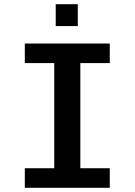

<svg xmlns="http://www.w3.org/2000/svg" viewBox="-20 -893 640 913"><path d="M98 0V-93H238V-593H98V-686H502V-593H362V-93H502V0ZM245 -769V-873H350V-769Z"/></svg>

Font: Chivo Mono Medium Medium
Style: Regular
Weight: 500
Monospace: yes
Version: Version 1.008